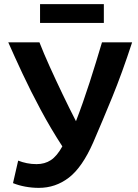

<svg xmlns="http://www.w3.org/2000/svg" viewBox="-20 -898 670 930"><path d="M168 12Q135 12 102.5 6Q70 0 43 -11L68 -120Q88 -112 110.5 -107.5Q133 -103 157 -103Q197 -103 226.5 -122.5Q256 -142 282 -189Q226 -275 177 -366.5Q128 -458 88.5 -542.5Q49 -627 20 -693H171Q192 -639 221 -575Q250 -511 282.5 -443Q315 -375 348 -311Q382 -399 414 -498.5Q446 -598 474 -693H620Q571 -543 523.5 -427Q476 -311 431 -207Q378 -87 313.5 -37.5Q249 12 168 12ZM174 -787V-878H483V-787Z"/></svg>

Font: Ubuntu Sans
Style: Bold
Weight: 700
Designer: Dalton Maag Ltd
Foundry: Dalton Maag Ltd
Version: Version 1.006; ttfautohint (v1.8.4.7-5d5b)